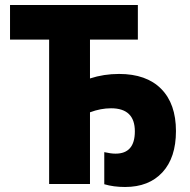

<svg xmlns="http://www.w3.org/2000/svg" viewBox="-20 -734 758 766"><path d="M479 12Q433 12 396 1V-127Q410 -124 420.5 -122.5Q431 -121 441 -121Q518 -121 518 -210Q518 -302 423 -302Q382 -302 339 -286V0H176V-576H20V-714H530V-576H339V-421Q394 -439 455 -439Q564 -439 623 -379.5Q682 -320 682 -211Q682 -105 628 -46.5Q574 12 479 12Z"/></svg>

Font: Noto Sans SemiCondensed ExtraBold
Style: Regular
Weight: 800
Width: 4
Designer: Monotype Design Team
Foundry: Monotype Imaging Inc.
Version: Version 2.013; ttfautohint (v1.8.4.7-5d5b)